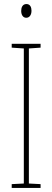

<svg xmlns="http://www.w3.org/2000/svg" viewBox="-20 -931 259 951"><path d="M111 -911C91 -911 85 -893 85 -877C85 -859 93 -843 110 -843C126 -843 136 -857 136 -878C136 -894 130 -911 111 -911ZM181 0V-19L123 -22V-691L181 -695V-714H38V-695L98 -691V-22L38 -19V0Z"/></svg>

Font: Noto Sans Gurmukhi UI ExtraCondensed Thin
Style: Regular
Weight: 100
Width: 2
Designer: Jelle Bosma - Monotype Design Team
Foundry: Monotype Imaging Inc.
Version: Version 2.004